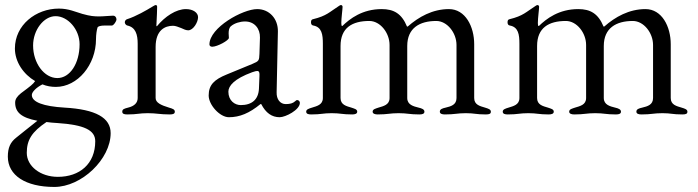

<svg xmlns="http://www.w3.org/2000/svg" viewBox="-20 -450 2764 760"><path d="M428 -388C418 -388 389 -385 373 -385C353 -385 338 -386 306 -395C278 -403 252 -416 213 -416C122 -416 39 -351 39 -258C39 -205 73 -156 119 -129C111 -117 102 -110 63 -81C47 -68 40 -57 40 -44C40 -6 64 16 128 28C96 54 63 79 44 95C21 113 11 135 11 170C11 244 81 290 195 290C303 290 418 180 418 77C418 16 359 -17 236 -24C151 -29 106 -46 106 -74C106 -86 124 -104 148 -116C165 -109 183 -106 201 -106C287 -106 360 -193 360 -295C360 -313 363 -332 366 -341C368 -346 378 -349 396 -349H423C430 -349 441 -366 441 -373C441 -382 435 -388 428 -388ZM207 -141C155 -141 111 -200 111 -270C111 -331 153 -386 200 -386C249 -386 295 -333 295 -275C295 -199 257 -141 207 -141ZM357 109C357 199 295 250 209 250C140 250 86 208 86 155C86 104 106 72 164 33C177 35 191 36 207 37C313 44 357 65 357 109Z M484 3C524 3 530 -2 565 -2C600 -2 612 3 652 3C666 3 672 0 672 -8C672 -17 663 -20 649 -24C616 -34 596 -44 596 -62V-264C596 -331 633 -348 665 -348C675 -348 686 -343 697 -339C707 -334 717 -330 725 -330C745 -330 764 -362 764 -382C764 -400 744 -414 716 -414C677 -414 633 -385 601 -346C600 -346 599 -347 599 -348C601 -380 602 -416 602 -423C602 -427 600 -430 597 -430C594 -430 590 -428 582 -423C561 -410 518 -385 483 -374C479 -373 474 -368 474 -362C474 -356 479 -350 484 -349C517 -342 525 -313 525 -277V-62C525 -43 512 -30 487 -24C472 -20 464 -18 464 -8C464 0 470 3 484 3Z M886 14C929 14 967 -2 1011 -38H1014C1032 -3 1056 14 1087 14C1110 14 1167 -15 1167 -43C1167 -49 1162 -54 1156 -54C1154 -54 1152 -53 1148 -49C1139 -41 1128 -38 1111 -38C1089 -38 1074 -57 1075 -85L1080 -325C1081 -376 1046 -414 998 -414C941 -414 809 -341 809 -274C809 -269 813 -265 820 -265C840 -265 886 -290 886 -300L885 -318C885 -330 887 -341 895 -347C908 -358 930 -365 950 -365C988 -365 1010 -336 1009 -301L1007 -237C1006 -210 1005 -208 979 -197L877 -155C828 -135 806 -114 806 -72C806 -35 850 14 886 14ZM933 -34C909 -34 884 -52 884 -87C884 -110 907 -138 978 -164C989 -168 995 -169 998 -169C1006 -169 1008 -163 1007 -148L1005 -99C1003 -56 977 -34 933 -34Z M1212 3C1252 3 1258 -2 1293 -2C1328 -2 1334 3 1374 3C1386 3 1394 0 1394 -8C1394 -18 1382 -20 1371 -24C1351 -30 1328 -35 1328 -62V-268C1328 -340 1374 -367 1442 -367C1485 -367 1522 -320 1522 -272V-62C1522 -35 1498 -30 1478 -24C1467 -20 1455 -18 1455 -8C1455 0 1464 3 1475 3C1515 3 1523 -2 1558 -2C1593 -2 1600 3 1640 3C1653 3 1660 0 1660 -8C1660 -17 1650 -21 1637 -24C1617 -29 1592 -35 1592 -62V-268C1592 -339 1641 -367 1707 -367C1750 -367 1787 -320 1787 -272V-62C1787 -35 1765 -29 1744 -24C1731 -21 1721 -18 1721 -8C1721 0 1729 3 1741 3C1781 3 1789 -2 1824 -2C1859 -2 1863 3 1903 3C1918 3 1923 0 1923 -8C1923 -17 1913 -20 1900 -24C1880 -30 1857 -35 1857 -62V-275C1857 -345 1822 -414 1757 -414C1692 -414 1637 -383 1594 -345H1591C1570 -396 1539 -414 1491 -414C1414 -414 1365 -376 1335 -347H1333C1332 -348 1331 -353 1331 -359C1331 -378 1336 -414 1336 -423C1336 -427 1333 -430 1330 -430C1326 -430 1323 -427 1321 -426C1285 -403 1273 -387 1219 -374C1214 -373 1211 -370 1211 -362C1211 -354 1214 -350 1220 -349C1254 -343 1258 -313 1258 -277V-62C1258 -35 1234 -30 1215 -24C1202 -20 1192 -17 1192 -8C1192 1 1201 3 1212 3Z M1990 3C2030 3 2036 -2 2071 -2C2106 -2 2112 3 2152 3C2164 3 2172 0 2172 -8C2172 -18 2160 -20 2149 -24C2129 -30 2106 -35 2106 -62V-268C2106 -340 2152 -367 2220 -367C2263 -367 2300 -320 2300 -272V-62C2300 -35 2276 -30 2256 -24C2245 -20 2233 -18 2233 -8C2233 0 2242 3 2253 3C2293 3 2301 -2 2336 -2C2371 -2 2378 3 2418 3C2431 3 2438 0 2438 -8C2438 -17 2428 -21 2415 -24C2395 -29 2370 -35 2370 -62V-268C2370 -339 2419 -367 2485 -367C2528 -367 2565 -320 2565 -272V-62C2565 -35 2543 -29 2522 -24C2509 -21 2499 -18 2499 -8C2499 0 2507 3 2519 3C2559 3 2567 -2 2602 -2C2637 -2 2641 3 2681 3C2696 3 2701 0 2701 -8C2701 -17 2691 -20 2678 -24C2658 -30 2635 -35 2635 -62V-275C2635 -345 2600 -414 2535 -414C2470 -414 2415 -383 2372 -345H2369C2348 -396 2317 -414 2269 -414C2192 -414 2143 -376 2113 -347H2111C2110 -348 2109 -353 2109 -359C2109 -378 2114 -414 2114 -423C2114 -427 2111 -430 2108 -430C2104 -430 2101 -427 2099 -426C2063 -403 2051 -387 1997 -374C1992 -373 1989 -370 1989 -362C1989 -354 1992 -350 1998 -349C2032 -343 2036 -313 2036 -277V-62C2036 -35 2012 -30 1993 -24C1980 -20 1970 -17 1970 -8C1970 1 1979 3 1990 3Z"/></svg>

Font: EB Garamond
Style: Regular
Weight: 400
Designer: Georg Duffner and Octavio Pardo
Foundry: Georg Duffner
Version: Version 1.000;PS 001.000;hotconv 1.0.88;makeotf.lib2.5.64775